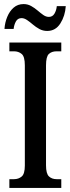

<svg xmlns="http://www.w3.org/2000/svg" viewBox="-20 -923 346 943"><path d="M26 0V-43H49Q71 -43 86.5 -56Q102 -69 102 -110V-602Q102 -645 86.5 -658Q71 -671 49 -671H26V-714H281V-671H258Q234 -671 220 -658Q206 -645 206 -602V-111Q206 -70 220.5 -56.5Q235 -43 258 -43H281V0ZM212 -771Q191 -771 173.5 -780.5Q156 -790 141.5 -802.5Q127 -815 113 -824.5Q99 -834 86 -834Q67 -834 58 -817.5Q49 -801 47 -781H2Q4 -812 15.5 -840Q27 -868 47 -885.5Q67 -903 96 -903Q116 -903 133 -893.5Q150 -884 164.5 -871.5Q179 -859 192.5 -849.5Q206 -840 220 -840Q238 -840 247.5 -856Q257 -872 259 -893H303Q300 -845 276.5 -808Q253 -771 212 -771Z"/></svg>

Font: Noto Serif ExtraCondensed Medium
Style: Regular
Weight: 500
Width: 2
Designer: Monotype Design Team
Foundry: Monotype Imaging Inc.
Version: Version 2.015